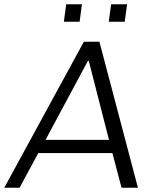

<svg xmlns="http://www.w3.org/2000/svg" viewBox="-44 -882 718 902"><path d="M-24 0 350 -686H423L604 0H527L484 -163H136L48 0ZM170 -225H468L373 -596H369ZM256 -780 267 -862H341L330 -780ZM467 -780 478 -862H553L542 -780Z"/></svg>

Font: Chivo Medium ExtraLight
Style: Italic
Weight: 250
Italic angle: -8.05°
Version: Version 2.002